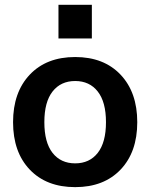

<svg xmlns="http://www.w3.org/2000/svg" viewBox="-20 -767 624 797"><path d="M222.7 -607.4V-747.1H361.3V-607.4ZM103.5 -457Q172.9 -530.3 292 -530.3Q411.1 -530.3 480.5 -457Q549.8 -383.8 549.8 -259.8Q549.8 -135.7 480.5 -63Q411.1 9.8 292 9.8Q172.9 9.8 103.5 -63Q34.2 -135.7 34.2 -259.8Q34.2 -383.8 103.5 -457ZM198.2 -132.3Q232.4 -88.9 292 -88.9Q351.6 -88.9 385.7 -132.3Q419.9 -175.8 419.9 -259.8Q419.9 -343.8 385.7 -387.2Q351.6 -430.7 292 -430.7Q232.4 -430.7 198.2 -387.2Q164.1 -343.8 164.1 -259.8Q164.1 -175.8 198.2 -132.3Z"/></svg>

Font: Mgen+ 1c bold
Style: Bold
Weight: 700
Designer: [Source Han Sans]
Ryoko NISHIZUKA  (kana & ideographs); Paul D. Hunt (Latin, Greek & Cyrillic); Wenlong ZHANG  (bopomofo
Version: Version 1.059.20150602